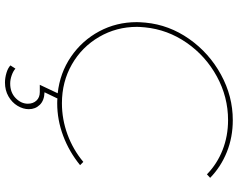

<svg xmlns="http://www.w3.org/2000/svg" viewBox="-112 -631 956 772"><g transform="rotate(90 366.0 -245.0)"><path d="M90 -350Q88 -328 88 -318Q88 -235 128.5 -165.5Q169 -96 239 -56Q309 -16 395 -16Q460 -16 521 -38.5Q582 -61 631 -102L644 -89Q590 -45 526 -21Q462 3 395 3Q382 3 376 2L351 54Q384 55 401.5 73Q419 91 419 117Q419 140 405.5 162.5Q392 185 367.5 199Q343 213 312 213Q293 213 273 207Q253 201 243 191L256 171Q266 180 283 186Q300 192 316 192Q352 192 374.5 170Q397 148 397 121Q397 100 384.5 86.5Q372 73 350 73H321L355 1Q273 -8 208 -52.5Q143 -97 106 -166Q69 -235 69 -317Q69 -328 71 -352Q80 -447 136.5 -527.5Q193 -608 280 -655.5Q367 -703 463 -703Q532 -703 591.5 -679Q651 -655 695 -612L681 -599Q639 -640 583 -662Q527 -684 463 -684Q370 -684 287.5 -639Q205 -594 152 -517.5Q99 -441 90 -350Z"/></g></svg>

Font: TypoPRO Montserrat Alternates
Style: Italic
Weight: 250
Italic angle: -11.3°
Designer: Julieta Ulanovsky
Foundry: Julieta Ulanovsky
Version: Version 6.001